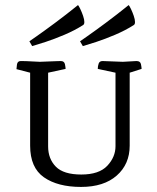

<svg xmlns="http://www.w3.org/2000/svg" viewBox="-20 -730 619 758"><path d="M220 -489Q234 -489 236.5 -476Q239 -463 239 -458L170 -443V-152Q170 -103 200.5 -72Q231 -41 301 -41Q371 -41 403.5 -75.5Q436 -110 436 -153V-443L366 -458Q366 -469 369.5 -479Q373 -489 385 -489L465 -486Q500 -488 509.5 -488.5Q519 -489 519 -489Q534 -489 536.5 -476.5Q539 -464 539 -458L492 -443V-155Q492 -82 441 -37Q390 8 300 8Q208 8 153.5 -30Q99 -68 99 -155V-443L45 -457Q45 -462 47 -475.5Q49 -489 62 -489Q62 -489 66 -489Q70 -489 86 -488.5Q102 -488 137 -486Q184 -488 202 -488.5Q220 -489 220 -489ZM107 -548 96 -567Q96 -567 124 -586.5Q152 -606 196.5 -639Q241 -672 288 -710Q291 -707 297 -694.5Q303 -682 308 -667.5Q313 -653 313 -643Q313 -634 308 -631Q275 -610 235 -593Q195 -576 160 -564.5Q125 -553 107 -548ZM307 -548 296 -567Q296 -567 324 -586.5Q352 -606 396.5 -639Q441 -672 488 -710Q491 -707 497 -694.5Q503 -682 508 -667.5Q513 -653 513 -643Q513 -634 508 -631Q475 -610 435 -593Q395 -576 360 -564.5Q325 -553 307 -548Z"/></svg>

Font: Mate SC
Style: Regular
Weight: 400
Designer: Eduardo Rodriguez Tunni
Foundry: Eduardo Rodriguez Tunni
Version: Version 1.003; ttfautohint (v1.8.4.7-5d5b);gftools[0.9.24]